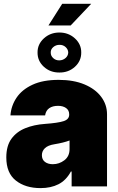

<svg xmlns="http://www.w3.org/2000/svg" viewBox="-20 -967 613 996"><path d="M190.4 8.8Q111.8 8.8 62.3 -30.3Q12.7 -69.3 12.7 -150.4Q12.7 -210.4 39.3 -247.1Q65.9 -283.7 111.3 -302Q156.7 -320.3 212.9 -324.2Q281.2 -329.1 310.1 -338.6Q338.9 -348.1 338.9 -372.1V-374Q338.9 -395 322.8 -406.5Q306.6 -418 281.2 -418Q252.9 -418 235.4 -405.8Q217.8 -393.6 213.9 -368.2H34.2Q37.6 -418 65.7 -460Q93.8 -502 148.2 -527.3Q202.6 -552.7 284.2 -552.7Q361.8 -552.7 418.2 -529.1Q474.6 -505.4 504.9 -464.8Q535.2 -424.3 535.2 -374V0H351.6V-77.1H347.7Q322.8 -31.2 283.2 -11.2Q243.7 8.8 190.4 8.8ZM253.9 -115.2Q287.1 -115.2 314 -135.7Q340.8 -156.2 340.8 -193.4V-238.3Q310.5 -226.6 262.7 -218.8Q228.5 -213.4 212.9 -198.2Q197.3 -183.1 197.3 -162.1Q197.3 -139.2 213.1 -127.2Q229 -115.2 253.9 -115.2ZM231.4 -835 302.7 -947.3H453.1L346.7 -835ZM288.1 -590.8Q240.7 -590.3 207.5 -620.6Q174.3 -650.9 174.8 -694.8Q174.3 -737.3 207.5 -767.8Q240.7 -798.3 288.1 -798.3Q335.4 -798.3 368.7 -767.8Q401.9 -737.3 401.4 -694.8Q401.9 -650.9 368.7 -620.6Q335.4 -590.3 288.1 -590.8ZM288.1 -653.8Q306.6 -654.3 320.1 -666Q333.5 -677.7 334 -694.8Q333.5 -710.9 320.3 -722.9Q307.1 -734.9 288.1 -734.4Q270 -734.4 256.3 -722.7Q242.7 -710.9 243.2 -694.8Q242.7 -677.7 256.1 -665.5Q269.5 -653.3 288.1 -653.8Z"/></svg>

Font: Inter Tight Black
Style: Regular
Weight: 900
Designer: Rasmus Andersson
Foundry: rsms
Version: Version 3.004; ttfautohint (v1.8.4.7-5d5b)